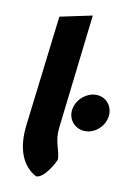

<svg xmlns="http://www.w3.org/2000/svg" viewBox="-86 -799 587 862"><g transform="rotate(10 208.0 -367.5)"><path d="M248 -312C242 -265 277 -228 322 -228C368 -228 409 -266 415 -312C421 -358 389 -397 343 -397C297 -397 254 -358 248 -312ZM140 10H142C179 10 224 -74 224 -83C222 -127 197 -159 205 -224L266 -745L119 -714L58 -210C45 -104 73 -26 140 10Z"/></g></svg>

Font: Bluebird
Style: SfBdNrwObl
Weight: 700
Designer: Jasper
Foundry: Cannot Into Space Fonts
Version: Version 0.98